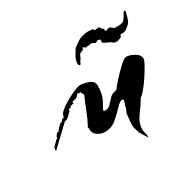

<svg xmlns="http://www.w3.org/2000/svg" viewBox="-86 -366 531 520"><g transform="rotate(-30 179.5 -106.0)"><path d="M241 59 226 35Q225 29 222.5 23Q220 17 220 10Q220 0 221 -8.5Q222 -17 223 -27L230 -43L229 -45Q231 -49 232.5 -53.5Q234 -58 235 -62L231 -65Q224 -65 211.5 -51.5Q199 -38 183.5 -25Q168 -12 148 -12Q135 -12 124 -20Q113 -28 114 -44L113 -46Q124 -66 132 -87Q140 -108 149 -128L143 -139L140 -138L135 -140L125 -130L111 -127L113 -122H111L101 -119L99 -115H93L92 -109Q87 -104 81 -98Q75 -92 67 -91L7 -34L6 -37Q6 -44 11 -48.5Q16 -53 20 -57L21 -59L24 -61L25 -60L28 -67H27Q29 -69 31.5 -72.5Q34 -76 38 -76H40Q40 -76 40 -78Q46 -87 56 -94H59L62 -97L61 -99L71 -103Q70 -113 87 -125Q104 -137 124 -146.5Q144 -156 152 -156Q163 -156 178 -150.5Q193 -145 193 -131Q193 -103 183 -86Q173 -69 172 -64L175 -62Q187 -62 194 -69.5Q201 -77 208.5 -85Q216 -93 227 -94Q226 -95 228 -95.5Q230 -96 230 -94Q234 -101 248 -116.5Q262 -132 277 -146Q292 -160 298 -160Q309 -160 323 -152Q337 -144 337 -132Q337 -127 329.5 -113.5Q322 -100 312 -85Q302 -70 292.5 -58.5Q283 -47 278 -45Q269 -29 253.5 -8.5Q238 12 238 32Q238 39 240 45Q242 51 242 57ZM183 -207Q182 -203 179 -203Q175 -203 175 -210Q175 -221 182 -232.5Q189 -244 192 -249Q199 -254 206.5 -259.5Q214 -265 222 -267Q227 -269 233 -270Q239 -271 244 -271Q249 -271 251.5 -270.5Q254 -270 257 -270Q259 -270 259.5 -267Q260 -264 262 -265L272 -266Q276 -266 277.5 -263Q279 -260 279 -259Q284 -258 284.5 -252Q285 -246 290 -249Q294 -251 296 -251Q302 -251 306 -246.5Q310 -242 315 -243H320Q324 -243 328.5 -243.5Q333 -244 336 -245Q340 -247 344 -253Q348 -259 352 -266Q354 -271 357 -270.5Q360 -270 358 -263Q357 -258 354.5 -250Q352 -242 351 -240Q349 -237 347.5 -235Q346 -233 340 -228Q339 -227 334 -223.5Q329 -220 324 -220Q323 -220 321 -220.5Q319 -221 315 -219Q314 -218 314 -216Q314 -213 308 -211Q302 -209 299 -208Q296 -208 293.5 -208.5Q291 -209 288 -210Q281 -217 275 -218Q271 -220 265.5 -223Q260 -226 261 -229L262 -233Q262 -238 251 -237Q250 -234 247 -234Q244 -234 240.5 -236.5Q237 -239 232 -238L222 -237Q219 -237 216.5 -236.5Q214 -236 212 -240Q212 -241 211.5 -241Q211 -241 211 -241Q210 -241 208.5 -238.5Q207 -236 205 -234Q202 -233 198.5 -231.5Q195 -230 194 -228L189 -217Q188 -216 185.5 -212.5Q183 -209 183 -207Z"/></g></svg>

Font: Kolker Brush
Style: Regular
Weight: 400
Designer: Robert E. Leuschke
Foundry: Robert E. Leuschke
Version: Version 1.010; ttfautohint (v1.8.3)